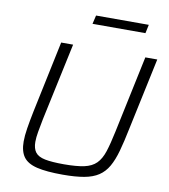

<svg xmlns="http://www.w3.org/2000/svg" viewBox="-93 -942 906 1029"><g transform="rotate(10 359.5 -427.5)"><path d="M318 8Q229 8 177 -4.5Q125 -17 103 -47.5Q81 -78 81 -131Q81 -162 87.5 -203Q94 -244 105 -298L187 -688H252L162 -267Q154 -226 148.5 -195Q143 -164 143 -140Q143 -104 158.5 -83.5Q174 -63 211.5 -55.5Q249 -48 314 -48Q383 -48 424.5 -57Q466 -66 490 -90Q514 -114 528 -157Q542 -200 556 -267L645 -688H710L627 -298Q612 -224 597.5 -172Q583 -120 563 -85Q543 -50 512 -29.5Q481 -9 434 -0.5Q387 8 318 8ZM335 -816 346 -863H633L623 -816Z"/></g></svg>

Font: Saira Thin Light
Style: Italic
Weight: 300
Italic angle: -12°
Version: Version 1.101